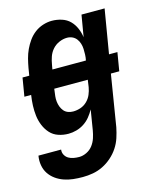

<svg xmlns="http://www.w3.org/2000/svg" viewBox="-126 -606 739 907"><g transform="rotate(-15 243.5 -152.5)"><path d="M166 223Q142 223 119 220.5Q96 218 74.5 210.5Q53 203 35 190Q17 177 5 159Q-7 141 -11 118Q-15 95 -11 72V71H100Q98 85 104.5 97Q111 109 122 115.5Q133 122 146.5 124.5Q160 127 174 127Q192 127 210.5 118Q229 109 241 93Q253 77 259 58.5Q265 40 268 22L284 -76Q274 -58 261 -42Q248 -26 230.5 -14.5Q213 -3 193 2.5Q173 8 154 8Q128 8 104.5 0Q81 -8 65 -25.5Q49 -43 39.5 -66Q30 -89 27 -113.5Q24 -138 25 -163.5Q26 -189 30 -215H-3L12 -305H45L51 -342Q55 -364 60.5 -385.5Q66 -407 75.5 -427.5Q85 -448 98.5 -467Q112 -486 130.5 -500Q149 -514 171 -521Q193 -528 214 -528Q239 -528 262.5 -520.5Q286 -513 302 -497Q318 -481 327.5 -459Q337 -437 340 -414L358 -520H471L435 -305H476L461 -215H420L379 37Q374 62 366 86.5Q358 111 343.5 133Q329 155 308.5 173Q288 191 264.5 202.5Q241 214 216 218.5Q191 223 166 223ZM158 -305H322Q325 -319 325.5 -333Q326 -347 325.5 -360.5Q325 -374 321 -387Q317 -400 309 -410.5Q301 -421 289 -426.5Q277 -432 263 -432Q244 -432 224.5 -423.5Q205 -415 191.5 -399.5Q178 -384 171.5 -365Q165 -346 162 -327ZM202 -88Q220 -88 238 -94Q256 -100 270 -113.5Q284 -127 291.5 -144.5Q299 -162 302 -180L307 -215H143L142 -207Q140 -193 138.5 -179.5Q137 -166 138.5 -153Q140 -140 144.5 -128Q149 -116 157 -106.5Q165 -97 177 -92.5Q189 -88 202 -88Z"/></g></svg>

Font: Iosevka Term Curly
Style: Bold Italic
Weight: 700
Italic angle: -9°
Designer: Belleve Invis
Foundry: Belleve Invis
Version: Version 32.3.0